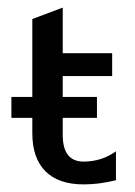

<svg xmlns="http://www.w3.org/2000/svg" viewBox="-20 -480 355 505"><path d="M65 -430 145 -460V-340H275V-280H145V-225H235V-170H145V-125Q145 -55 200 -55Q247 -55 285 -82V-6Q241 5 200 5Q134 5 99.5 -29.5Q65 -64 65 -130V-170H10V-225H65Z"/></svg>

Font: Glametrix
Style: Bold
Weight: 700
Designer: gluk
Foundry: gluk
Version: Version 0.40